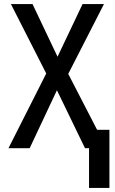

<svg xmlns="http://www.w3.org/2000/svg" viewBox="-20 -734 570 951"><path d="M22 0H127L262 -287L401 0H421V197H522V-91H461L318 -368L495 -714H389L265 -453L141 -714H34L209 -370Z"/></svg>

Font: Noto Sans Mono Condensed Medium
Style: Regular
Weight: 500
Width: 3
Designer: Monotype Design Team
Foundry: Monotype Imaging Inc.
Version: Version 2.014